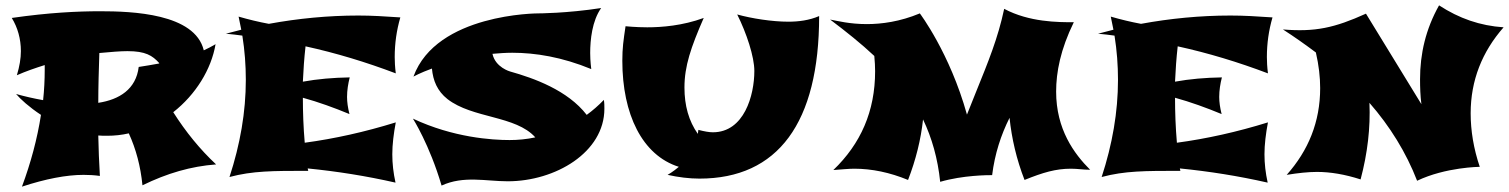

<svg xmlns="http://www.w3.org/2000/svg" viewBox="-20 -640 5635 717"><path d="M787 -26C727 -82 674 -147 627 -221C711 -287 769 -381 785 -475C770 -466 756 -459 741 -452C708 -590 472 -598 354 -598C270 -598 163 -593 24 -573C46 -537 58 -495 58 -449C58 -422 53 -392 43 -359C77 -374 112 -386 147 -397V-379C147 -341 145 -303 141 -266C107 -272 72 -280 40 -289C56 -270 89 -240 133 -211C119 -121 95 -32 62 57C150 28 228 13 292 13C311 13 332 14 353 17C350 -33 348 -84 347 -134C358 -133 369 -133 380 -133C408 -133 435 -136 461 -142C488 -83 505 -19 512 52C604 7 693 -19 787 -26ZM456 -449C523 -449 549 -433 575 -404H574C574 -404 574 -403 575 -403C549 -398 523 -394 498 -390C488 -307 426 -268 347 -256C347 -317 349 -380 351 -442C393 -446 430 -449 456 -449Z M1131 -2 1129 -11C1239 0 1347 17 1457 42C1449 6 1445 -29 1445 -64C1445 -100 1450 -141 1458 -183C1342 -147 1229 -122 1118 -107C1113 -164 1111 -222 1111 -275C1169 -259 1227 -238 1285 -214C1279 -238 1276 -259 1276 -278C1276 -303 1280 -327 1286 -351C1224 -350 1166 -345 1111 -335C1113 -379 1116 -423 1121 -467C1235 -442 1347 -408 1458 -366C1455 -390 1454 -411 1454 -427C1454 -478 1461 -527 1475 -575C1417 -579 1368 -582 1318 -582C1205 -582 1093 -571 984 -551C946 -558 909 -567 871 -578L881 -529L823 -514H825C845 -512 865 -510 885 -507C894 -451 898 -396 898 -342C898 -222 877 -101 837 21C924 -2 997 -2 1131 -2Z M2235 -267C2215 -246 2193 -227 2171 -211C2100 -303 1974 -348 1885 -373C1885 -373 1830 -388 1819 -439C1843 -441 1867 -443 1893 -443C1979 -443 2079 -427 2188 -382C2188 -382 2184 -411 2184 -442C2184 -491 2191 -562 2225 -610C2096 -590 1989 -590 1989 -590C1989 -590 1610 -590 1524 -354C1524 -354 1549 -368 1593 -384C1597 -339 1613 -300 1651 -270C1745 -197 1906 -209 1979 -127C1947 -120 1914 -117 1883 -117C1818 -117 1673 -126 1522 -197C1522 -197 1584 -100 1629 53C1711 15 1795 37 1876 37C2054 37 2237 -71 2237 -234C2237 -245 2237 -256 2235 -267Z M3039 -580C3002 -564 2962 -559 2924 -559C2863 -559 2787 -571 2733 -586C2768 -516 2797 -428 2797 -375C2797 -284 2759 -146 2642 -146C2629 -146 2611 -149 2588 -155L2586 -140C2552 -188 2536 -246 2536 -313C2536 -393 2560 -463 2608 -573C2529 -544 2451 -538 2397 -538C2355 -538 2316 -542 2316 -542C2308 -488 2304 -461 2304 -413C2304 -214 2378 -60 2515 -17C2493 2 2473 13 2473 13C2514 22 2554 27 2592 27C2885 27 3039 -181 3039 -580Z M3990 -557C3931 -557 3824 -557 3730 -607C3707 -498 3670 -408 3625 -297L3591 -212C3527 -442 3415 -590 3415 -590C3341 -559 3272 -550 3217 -550C3153 -550 3107 -562 3080 -567C3141 -521 3196 -477 3245 -431C3247 -410 3248 -391 3248 -374C3248 -224 3194 -103 3092 -5C3120 -7 3150 -10 3170 -10C3236 -10 3303 4 3371 32C3400 -43 3419 -119 3427 -194C3460 -125 3482 -48 3491 39C3577 14 3670 14 3685 14C3695 -66 3718 -136 3750 -200C3758 -123 3776 -45 3806 32C3875 4 3923 -10 3979 -10C4005 -10 4025 -6 4051 -6C3991 -66 3924 -157 3924 -298C3924 -370 3940 -455 3990 -557Z M4388 -2 4386 -11C4496 0 4604 17 4714 42C4706 6 4702 -29 4702 -64C4702 -100 4707 -141 4715 -183C4599 -147 4486 -122 4375 -107C4370 -164 4368 -222 4368 -275C4426 -259 4484 -238 4542 -214C4536 -238 4533 -259 4533 -278C4533 -303 4537 -327 4543 -351C4481 -350 4423 -345 4368 -335C4370 -379 4373 -423 4378 -467C4492 -442 4604 -408 4715 -366C4712 -390 4711 -411 4711 -427C4711 -478 4718 -527 4732 -575C4674 -579 4625 -582 4575 -582C4462 -582 4350 -571 4241 -551C4203 -558 4166 -567 4128 -578L4138 -529L4080 -514H4082C4102 -512 4122 -510 4142 -507C4151 -451 4155 -396 4155 -342C4155 -222 4134 -101 4094 21C4181 -2 4254 -2 4388 -2Z M5595 -538C5507 -544 5429 -571 5354 -620C5304 -531 5283 -439 5283 -344C5283 -314 5284 -282 5288 -251L5081 -589C4964 -536 4891 -520 4771 -530C4813 -503 4854 -474 4894 -444C4905 -396 4910 -352 4910 -311C4910 -185 4866 -78 4785 13C4828 6 4866 2 4898 2C4948 2 5002 11 5061 30C5087 -68 5098 -163 5094 -256C5170 -169 5231 -71 5272 35C5379 -16 5506 -17 5506 -17C5483 -85 5472 -152 5472 -217C5472 -340 5515 -447 5595 -538Z"/></svg>

Font: Shojumaru
Style: Regular
Weight: 400
Designer: Astigmatic (AOETI)
Foundry: Astigmatic (AOETI)
Version: Version 1.000